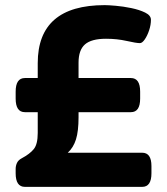

<svg xmlns="http://www.w3.org/2000/svg" viewBox="-20 -728 650 748"><path d="M77 0Q41 0 41 -53V-70Q41 -82 46 -93Q51 -104 64 -111Q96 -128 111.5 -147Q127 -166 127 -210V-291H77Q41 -291 41 -344V-371Q41 -424 77 -424H127V-482Q127 -708 388 -708Q402 -708 431 -705.5Q460 -703 491.5 -696.5Q523 -690 545.5 -679Q568 -668 568 -651Q568 -631 561 -610Q554 -589 544 -574.5Q534 -560 525 -560Q511 -560 473.5 -568.5Q436 -577 393 -577Q336 -577 311 -555Q286 -533 286 -484V-424H490Q526 -424 526 -371V-344Q526 -291 490 -291H286V-271Q286 -217 276 -185Q266 -153 244 -133H534Q570 -133 570 -81V-53Q570 0 534 0Z"/></svg>

Font: Asap Expanded ExtraBold
Style: Regular
Weight: 800
Width: 7
Designer: Pablo Cosgaya
Foundry: Omnibus-Type
Version: Version 3.001; ttfautohint (v1.8.4.7-5d5b)